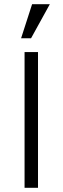

<svg xmlns="http://www.w3.org/2000/svg" viewBox="-20 -900 300 920"><path d="M133.8 -879.9H218.8L128.9 -716.8H81.1ZM162.1 0H97.7V-650.4H162.1Z"/></svg>

Font: Lohit Devanagari
Style: Regular
Weight: 400
Version: 2.95.4